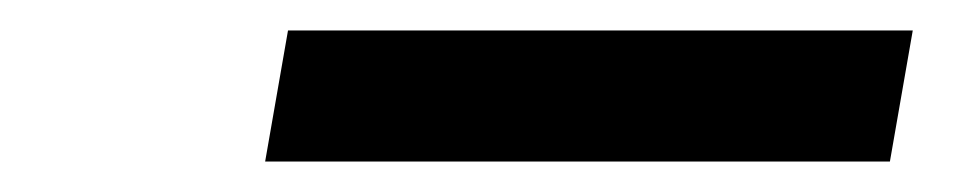

<svg xmlns="http://www.w3.org/2000/svg" viewBox="-20 -751 640 126"><path d="M169 -731H579L564 -645H154Z"/></svg>

Font: JuliaMono BoldItalic
Style: Regular
Weight: 700
Italic angle: -9°
Monospace: yes
Designer: cormullion
Foundry: corm
Version: Version 0.049; ttfautohint (v1.8.4)